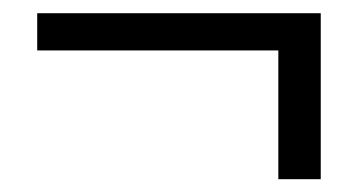

<svg xmlns="http://www.w3.org/2000/svg" viewBox="-20 -356 544 292"><path d="M403.3 -83.5V-279.3H36.6V-335.9H467.8V-83.5Z"/></svg>

Font: Elstob 8pt SemiBold
Style: Regular
Weight: 600
Designer: Peter S. Baker
Version: Version 1.015